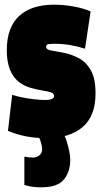

<svg xmlns="http://www.w3.org/2000/svg" viewBox="-20 -580 434 820"><path d="M14 -21 32 -175Q50 -169 75 -164Q100 -159 126.5 -156Q153 -153 174 -153Q194 -153 202.5 -158Q211 -163 211 -169Q211 -181 197.5 -185.5Q184 -190 161.5 -193.5Q139 -197 114 -204Q9 -232 9 -365Q9 -462 61 -511Q113 -560 211 -560Q253 -560 296 -552Q339 -544 367 -531L343 -372Q312 -382 280 -387.5Q248 -393 215 -393Q198 -393 187.5 -391.5Q177 -390 177 -380Q177 -368 198 -364.5Q219 -361 255 -354Q288 -347 318.5 -330.5Q349 -314 368.5 -279Q388 -244 388 -181Q388 -84 332.5 -37Q277 10 179 10Q131 10 92 2.5Q53 -5 14 -21ZM84 89Q106 93 120 93Q136 93 148 83.5Q160 74 160 56Q160 45 154 25.5Q148 6 139 -6H253Q259 5 265 24Q271 43 275.5 64.5Q280 86 280 103Q280 153 253 186.5Q226 220 156 220Q138 220 121 218Q104 216 84 210Z"/></svg>

Font: Georama Condensed Black
Style: Regular
Weight: 900
Width: 3
Designer: Jean-Baptiste Levee
Foundry: Production Type
Version: Version 1.000